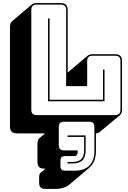

<svg xmlns="http://www.w3.org/2000/svg" viewBox="-20 -750 835 1251"><path d="M341 481H275Q254 481 244.5 471.5Q235 462 235 440V406Q235 393 238 385.5Q241 378 247 374L277 349H271Q245 349 234.5 338.5Q224 328 224 300V191Q224 175 227 165.5Q230 156 237 150L274 119H91Q67 119 56 108Q45 97 45 73V-575Q45 -588 48.5 -597Q52 -606 59 -612L188 -721Q193 -725 201.5 -727.5Q210 -730 220 -730H375Q399 -730 410 -719Q421 -708 421 -684V-277L423 -279L552 -388Q557 -392 565.5 -394.5Q574 -397 584 -397H729Q753 -397 764 -386Q775 -375 775 -351V-36Q775 -23 771.5 -14Q768 -5 761 1L631 109Q627 113 619.5 116Q612 119 605 119V234Q605 271 593.5 298.5Q582 326 562 343L433 452Q416 466 392.5 473.5Q369 481 341 481ZM729 0Q748 0 756.5 -8.5Q765 -17 765 -36V-351Q765 -370 756.5 -378.5Q748 -387 729 -387H584Q565 -387 556.5 -378.5Q548 -370 548 -351V-189H411V-684Q411 -703 402.5 -711.5Q394 -720 375 -720H220Q201 -720 192.5 -711.5Q184 -703 184 -684V-36Q184 -17 192.5 -8.5Q201 0 220 0ZM293 -90V-630H303V-100H651V-297H661V-90ZM470 362Q527 362 561 330Q595 298 595 234V82Q595 60 587 51.5Q579 43 558 43H400Q379 43 371 51.5Q363 60 363 82V191Q363 213 371 221.5Q379 230 400 230H486V243Q486 254 480 260.5Q474 267 463 267H404Q388 267 381 274Q374 281 374 297V331Q374 347 381 354.5Q388 362 404 362ZM538 132V229Q538 275 516.5 295Q495 315 455 315H420V305H455Q491 305 509.5 287Q528 269 528 229V142H420V132Z"/></svg>

Font: Bungee Shade
Style: Regular
Weight: 400
Designer: David Jonathan Ross
Foundry: David Jonathan Ross
Version: Version 1.001;PS 1.0;hotconv 1.0.72;makeotf.lib2.5.5900